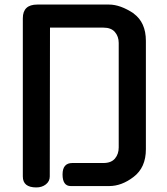

<svg xmlns="http://www.w3.org/2000/svg" viewBox="-20 -814 730 841"><path d="M80 -41V-734Q80 -794 143 -794H458Q507 -794 566 -755H565Q619 -716 619 -635V-160Q619 -80 565 -39Q513 1 458 1H290Q254 1 254 -50Q254 -100 297 -100H433Q467 -100 483.5 -119.5Q500 -139 500 -168V-626Q500 -654 483.5 -673.5Q467 -693 433 -693H199L198 -41Q198 -20 181 -6.5Q164 7 139 7Q80 7 80 -41Z"/></svg>

Font: Gugi Cyrillic
Style: Regular
Weight: 400
Foundry: TAE System & Typefaces Co.
Version: Version 3.10 September 15, 2020